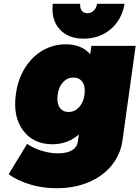

<svg xmlns="http://www.w3.org/2000/svg" viewBox="-20 -789 736 1013"><path d="M64 -293.9Q74.7 -371.6 112.3 -431.4Q149.9 -491.2 205.8 -523.2Q261.7 -555.2 327.1 -555.2Q410.6 -555.2 456.1 -502.9L461.9 -546.9H695.8L626 -46.9Q615.2 28.3 567.4 85.7Q519.5 143.1 444.8 173.6Q370.1 204.1 278.8 204.1Q203.1 204.1 137 183.6Q70.8 163.1 27.8 131.8L25.9 129.9L123 -29.8L127.9 -26.9Q159.7 -5.4 202.9 7.3Q246.1 20 285.2 20Q332.5 20 359.4 4.2Q386.2 -11.7 390.1 -39.1L396 -79.1Q335.4 -27.8 256.8 -27.8Q156.2 -27.8 101.6 -101.1Q46.9 -174.3 64 -293.9ZM257.8 -764.2 258.8 -769H403.8L402.8 -764.2Q402.3 -743.7 412.6 -731.4Q422.9 -719.2 440.9 -719.2Q459 -719.2 472.7 -731.2Q486.3 -743.2 491.2 -764.2L492.2 -769H637.2L636.2 -764.2Q621.1 -682.6 562.5 -633.8Q503.9 -585 421.9 -585Q340.3 -585 295.4 -633.8Q250.5 -682.6 257.8 -764.2ZM284.2 -289.1Q278.3 -247.1 294.2 -222.7Q310.1 -198.2 341.8 -198.2Q373.5 -198.2 396.7 -222.9Q419.9 -247.6 425.8 -289.1Q431.6 -331.5 415.5 -355.7Q399.4 -379.9 367.2 -379.9Q335.4 -379.9 312.7 -355.7Q290 -331.5 284.2 -289.1Z"/></svg>

Font: Trueno UltraBlack
Style: Italic
Weight: 950
Designer: Julieta Ulanovsky
Foundry: Julieta Ulanovsky
Version: Version 3.001b | FøM Fix